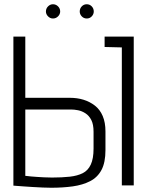

<svg xmlns="http://www.w3.org/2000/svg" viewBox="-20 -872 689 903"><path d="M229 -852Q216 -852 206 -842Q196 -832 196 -818Q196 -805 206 -795Q216 -785 229 -785Q243 -785 253 -795Q263 -805 263 -818Q263 -832 253 -842Q243 -852 229 -852ZM388 -852Q374 -852 364.5 -842Q355 -832 355 -818Q355 -805 364.5 -795Q374 -785 388 -785Q402 -785 411.5 -795Q421 -805 421 -818Q421 -832 411.5 -842Q402 -852 388 -852ZM472 -651 553 -649V0H609V-700H472ZM309 -412H99V-700H43V1Q42 1 55 2Q68 3 88.5 4.5Q109 6 133.5 7.5Q158 9 181 10Q204 11 221 11Q276 11 322.5 4.5Q369 -2 404 -20Q439 -38 457.5 -73Q476 -108 476 -166V-254Q476 -296 463 -326.5Q450 -357 426 -375.5Q402 -394 372.5 -403Q343 -412 309 -412ZM420 -173Q420 -126 407 -98Q394 -70 369 -57.5Q344 -45 308 -41Q272 -37 225 -37Q205 -37 187 -38Q169 -39 153.5 -40Q138 -41 127 -42Q116 -43 109 -44Q102 -45 99 -45V-357H314Q329 -357 347 -353.5Q365 -350 382 -339Q399 -328 409.5 -307.5Q420 -287 420 -252Z"/></svg>

Font: AdventPro_ExpandedRegular
Style: ExpandedRegular
Weight: 400
Width: 7
Designer: VivaRado, Andreas Kalpakidis
Foundry: VivaRado, Andreas Kalpakidis
Version: Version 3.000